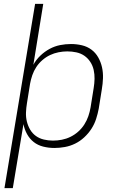

<svg xmlns="http://www.w3.org/2000/svg" viewBox="-20 -755 640 990"><path d="M3 215 161 -735H203L152 -421Q166 -447 188 -468Q210 -489 236 -503Q262 -517 290 -522.5Q318 -528 346 -528Q375 -528 402.5 -521.5Q430 -515 451.5 -499Q473 -483 486.5 -459Q500 -435 506 -408Q512 -381 511 -352Q510 -323 505 -294L489 -194Q484 -168 475.5 -141.5Q467 -115 451.5 -91Q436 -67 414.5 -47Q393 -27 367.5 -14.5Q342 -2 314.5 3Q287 8 261 8Q231 8 203 1Q175 -6 154 -22.5Q133 -39 119.5 -63.5Q106 -88 101 -115L46 215ZM253 -30Q276 -30 299 -34.5Q322 -39 343.5 -49.5Q365 -60 383.5 -76.5Q402 -93 415 -113.5Q428 -134 435.5 -156Q443 -178 447 -201L463 -301Q467 -325 467.5 -348.5Q468 -372 463 -394.5Q458 -417 445.5 -436Q433 -455 415 -467.5Q397 -480 374 -485Q351 -490 327 -490Q305 -490 282 -485.5Q259 -481 238 -471Q217 -461 198.5 -445Q180 -429 167 -409Q154 -389 146.5 -367Q139 -345 135 -323L119 -223Q115 -199 114 -175Q113 -151 118.5 -128.5Q124 -106 135.5 -86.5Q147 -67 165 -54Q183 -41 206 -35.5Q229 -30 253 -30Z"/></svg>

Font: Iosevka SS04 XLt Ex
Style: Italic
Weight: 200
Width: 7
Italic angle: -9°
Monospace: yes
Designer: Belleve Invis
Foundry: Belleve Invis
Version: Version 19.0.0; ttfautohint (v1.8.4)